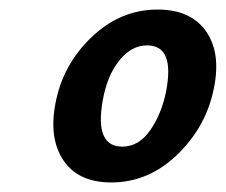

<svg xmlns="http://www.w3.org/2000/svg" viewBox="-20 -683 473 402"><path d="M213 -301Q144 -301 113 -347Q82 -393 96 -466Q111 -547 171.5 -605Q232 -663 310 -663Q379 -663 411 -618Q443 -573 428 -499Q412 -418 351.5 -359.5Q291 -301 213 -301ZM236 -376Q271 -376 295 -411Q319 -446 328 -493Q346 -588 288 -588Q255 -588 229.5 -556Q204 -524 195 -472Q178 -376 236 -376Z"/></svg>

Font: EauTest
Style: Bold Italic
Weight: 700
Italic angle: -12°
Designer: Christian Thalmann (Catharsis Fonts)
Version: Version 0.001;PS 000.001;hotconv 1.0.88;makeotf.lib2.5.64775